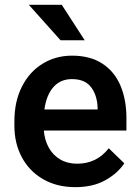

<svg xmlns="http://www.w3.org/2000/svg" viewBox="-20 -770 577 800"><path d="M40 0ZM506.8 -226.1H162.6Q166 -185.5 183.6 -154.3Q201.2 -123 231.2 -105.5Q261.2 -87.9 301.3 -87.9Q383.3 -87.9 433.1 -152.3L498 -89.4Q469.2 -46.9 418 -18.6Q366.7 9.8 293.9 9.8Q216.8 9.8 159.2 -23.7Q101.6 -57.1 70.8 -115.2Q40 -173.3 40 -245.6V-265.6Q40 -347.2 71.3 -408.9Q102.5 -470.7 157.2 -504.4Q211.9 -538.1 280.3 -538.1Q355 -538.1 405.8 -505.4Q456.5 -472.7 481.7 -413.8Q506.8 -355 506.8 -277.3ZM386.7 -323.2Q384.3 -374.5 358.9 -407.5Q333.5 -440.4 279.8 -440.4Q231.9 -440.4 202.6 -407.2Q173.3 -374 165 -314H386.7ZM232.4 -602.1 100.1 -750H237.3L333 -602.1Z"/></svg>

Font: Heebo Medium
Style: Regular
Weight: 500
Designer: Oded Ezer
Foundry: Meir Sadan
Version: Version 2.001; ttfautohint (v1.5.14-ce02) -l 8 -r 50 -G 200 